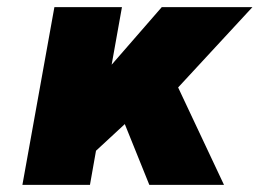

<svg xmlns="http://www.w3.org/2000/svg" viewBox="-20 -520 730 540"><path d="M133 -500H323L294 -338L435 -500H690L481 -274L610 0H400L331 -171L250 -96L233 0H43Z"/></svg>

Font: Overused Grotesk Black
Style: Italic
Weight: 900
Italic angle: -10°
Version: Version 0.003